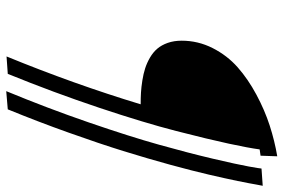

<svg xmlns="http://www.w3.org/2000/svg" viewBox="-166 -659 905 613"><g transform="rotate(90 286.5 -352.5)"><path d="M457 -729 477.1 -731.9 479 -785.2Q429.7 -776.9 380.6 -761Q331.5 -745.1 282 -718.5Q232.4 -691.9 194.8 -658.7Q157.2 -625.5 133.5 -578.9Q109.9 -532.2 109.9 -480Q109.9 -455.6 116.9 -435.5Q124 -415.5 135.5 -402.1Q147 -388.7 163.8 -378.9Q180.7 -369.1 198 -363.5Q215.3 -357.9 236.8 -354.5Q258.3 -351.1 275.6 -350.1Q293 -349.1 313 -349.1Q248.5 -136.2 160.2 79.1L215.8 75.2Q275.4 -71.3 323.5 -215.1Q371.6 -358.9 398.2 -462.4Q424.8 -565.9 438.7 -630.6Q452.6 -695.3 457 -729ZM573.2 -738.8 518.1 -734.9Q518.1 -730.5 511.5 -693.8Q504.9 -657.2 486.6 -579.3Q468.3 -501.5 442.1 -408Q416 -314.5 370.6 -182.6Q325.2 -50.8 271 80.1L329.1 75.2Q368.7 -21.5 403.3 -118.7Q438 -215.8 462.2 -293.7Q486.3 -371.6 505.9 -443.1Q525.4 -514.6 537.6 -567.1Q549.8 -619.6 557.9 -658.9Q565.9 -698.2 569.3 -718.8Z"/></g></svg>

Font: Comic Neue Angular
Style: Italic
Weight: 400
Italic angle: -12°
Designer: Craig Rozynski
Foundry: Craig Rozynski
Version: Version 2.003